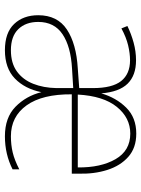

<svg xmlns="http://www.w3.org/2000/svg" viewBox="86 -664 588 801"><g transform="rotate(90 380.5 -264.0)"><path d="M538 -538Q597 -538 634.5 -505Q672 -472 689.5 -417Q707 -362 705 -295V-269H374Q373 -146 420 -80.5Q467 -15 549 -15Q585 -15 616.5 -22.5Q648 -30 687 -50V-22Q624 10 549 10Q471 10 426 -34Q381 -78 365 -142Q351 -73 308 -31.5Q265 10 190 10Q117 10 80.5 -28.5Q44 -67 44 -129Q44 -209 103.5 -248.5Q163 -288 266 -294L348 -300V-357Q348 -438 318.5 -475Q289 -512 232 -512Q203 -512 169.5 -504Q136 -496 99 -476L89 -501Q122 -517 158.5 -527Q195 -537 232 -537Q295 -537 329.5 -502Q364 -467 370 -392Q388 -454 429.5 -496Q471 -538 538 -538ZM538 -513Q472 -513 426.5 -457Q381 -401 375 -294H679Q680 -390 644.5 -451.5Q609 -513 538 -513ZM267 -270Q175 -265 123.5 -230.5Q72 -196 72 -129Q72 -77 102 -46Q132 -15 190 -15Q244 -15 278.5 -40Q313 -65 330 -108Q347 -151 348 -205V-275Z"/></g></svg>

Font: Noto Sans Lao UI SemCond Thin
Style: Regular
Weight: 100
Width: 4
Designer: Monotype Design Team
Foundry: Monotype Imaging Inc.
Version: Version 2.000; ttfautohint (v1.8.4.7-5d5b)